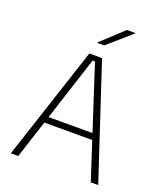

<svg xmlns="http://www.w3.org/2000/svg" viewBox="-150 -921 859 1017"><g transform="rotate(20 280.0 -412.0)"><path d="M33.5 0 243.5 -639H315L526 0H484L286 -609.5H272.5L75.5 0ZM133 -213.5V-248.5H426V-213.5ZM388 -824H437V-823L302.5 -706H261.5V-706.5Z"/></g></svg>

Font: Anek Telugu ExtraLight
Style: Regular
Weight: 250
Version: Version 1.003